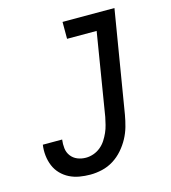

<svg xmlns="http://www.w3.org/2000/svg" viewBox="-110 -824 821 922"><g transform="rotate(-15 300.0 -363.5)"><path d="M226 8Q199 8 172.5 3.5Q146 -1 123 -12.5Q100 -24 82 -42.5Q64 -61 54 -85Q44 -109 41 -136Q38 -163 42 -190H138Q135 -168 137.5 -146.5Q140 -125 152.5 -108.5Q165 -92 184.5 -84Q204 -76 227 -76Q245 -76 264 -82.5Q283 -89 299 -102Q315 -115 326 -132Q337 -149 345 -167Q353 -185 357.5 -203.5Q362 -222 366 -241L433 -651H286V-735H544L460 -227Q455 -198 447 -169.5Q439 -141 424.5 -114Q410 -87 389 -63Q368 -39 341.5 -22.5Q315 -6 285 1Q255 8 226 8Z"/></g></svg>

Font: Iosevka Etoile Medium
Style: Italic
Weight: 500
Italic angle: -9°
Designer: Belleve Invis
Foundry: Belleve Invis
Version: Version 22.1.2; ttfautohint (v1.8.4)